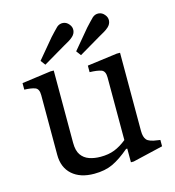

<svg xmlns="http://www.w3.org/2000/svg" viewBox="-111 -834 852 937"><g transform="rotate(-15 315.0 -365.5)"><path d="M250 10Q180 10 139.5 -26Q99 -62 99 -126V-428Q99 -460 79.5 -467Q60 -474 26 -475V-508L172 -528H189V-163Q189 -123 204 -101.5Q219 -80 244.5 -71Q270 -62 302 -62Q342 -62 372.5 -74Q403 -86 434 -111V-428Q434 -460 414 -467Q394 -474 356 -475V-508L507 -528H524V-133Q524 -102 536.5 -87.5Q549 -73 591 -68L604 -66V-34L451 2H437V-67H431Q384 -27 344.5 -8.5Q305 10 250 10ZM337 -566 319 -590 401 -688Q412 -700 421.5 -710Q431 -720 441 -730Q455 -742 472.5 -740.5Q490 -739 502 -724Q514 -710 512.5 -693Q511 -676 497 -663Q486 -653 474.5 -646.5Q463 -640 449 -632ZM157 -566 139 -590 221 -688Q232 -700 241.5 -710Q251 -720 261 -730Q275 -742 292.5 -740.5Q310 -739 322 -724Q334 -710 332.5 -693Q331 -676 317 -663Q306 -653 294.5 -646.5Q283 -640 269 -632Z"/></g></svg>

Font: Hedvig Letters Serif
Style: Regular
Weight: 400
Designer: Alexander Örn & Tor Weibull
Foundry: Kanon Foundry
Version: Version 1.000